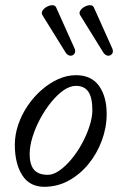

<svg xmlns="http://www.w3.org/2000/svg" viewBox="-20 -705 454 738"><path d="M150 13Q94 13 65.5 -31.5Q37 -76 37 -149Q37 -187 50 -225.5Q63 -264 86 -298Q109 -332 139 -358.5Q169 -385 203 -400.5Q237 -416 272 -416Q331 -416 360.5 -375Q390 -334 390 -267Q390 -215 371.5 -165Q353 -115 320.5 -75Q288 -35 244.5 -11Q201 13 150 13ZM164 -33Q185 -33 208.5 -49.5Q232 -66 254.5 -93Q277 -120 295 -153Q313 -186 324 -220Q335 -254 335 -282Q335 -330 319.5 -352.5Q304 -375 272 -375Q249 -375 224.5 -358Q200 -341 176.5 -312Q153 -283 134.5 -248.5Q116 -214 105 -178.5Q94 -143 94 -113Q94 -73 110.5 -53Q127 -33 164 -33ZM231 -505 143 -647Q138 -655 143.5 -664Q149 -673 160 -679Q171 -685 181.5 -685Q192 -685 196 -676L266 -520Q272 -507 266 -498.5Q260 -490 249.5 -491Q239 -492 231 -505ZM376 -505 288 -647Q283 -655 288.5 -664Q294 -673 305 -679Q316 -685 326.5 -685Q337 -685 341 -676L411 -520Q417 -507 411 -498.5Q405 -490 394.5 -491Q384 -492 376 -505Z"/></svg>

Font: Junicode VF
Style: Italic
Weight: 400
Italic angle: -11°
Designer: Peter S. Baker
Version: Version 2.209